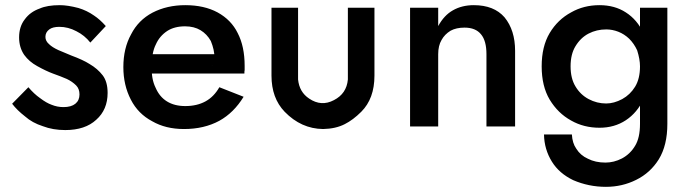

<svg xmlns="http://www.w3.org/2000/svg" viewBox="-20 -490 2671 744"><path d="M90 -152 27 -88Q46 -63 77 -39Q105 -14 146 -1Q185 14 233 14Q310 14 353 -26Q397 -65 397 -130Q397 -173 378 -198Q358 -224 327 -242Q302 -258 256 -275Q226 -287 206 -296Q182 -307 170 -319Q156 -331 156 -347Q156 -365 171 -376Q184 -386 210 -386Q244 -386 276 -369Q308 -353 330 -325L390 -389Q367 -415 344 -430Q317 -449 284 -459Q242 -470 212 -470Q163 -470 134 -457Q97 -444 76 -415Q54 -387 54 -345Q54 -306 74 -277Q93 -251 124 -234Q158 -215 185 -205Q216 -194 239 -184Q260 -174 275 -159Q288 -146 288 -124Q288 -101 272 -88Q256 -75 226 -75Q202 -75 180 -84Q160 -91 135 -110Q112 -126 90 -152Z M693 10Q771 10 830 -22Q886 -53 924 -115L830 -152Q809 -115 776 -97Q743 -79 698 -79Q656 -79 627 -97Q598 -115 583 -150Q566 -184 568 -234Q568 -287 584 -318Q598 -350 628 -370Q656 -388 697 -388Q732 -388 757 -373Q782 -358 797 -331Q811 -297 811 -267Q811 -260 808 -250Q807 -249 807 -248Q806 -247 806 -245L804 -241Q803 -240 803 -238Q802 -237 802 -235L801 -234L834 -280H523V-205H927Q927 -217 928 -218V-235Q928 -310 901 -362Q876 -413 823 -442Q771 -470 698 -470Q627 -470 571 -441Q516 -412 488 -357Q458 -303 458 -230Q458 -160 487 -104Q515 -49 570 -20Q622 10 693 10Z M1431 -197V-460H1328V-200V-182Q1323 -127 1274 -102Q1225 -76 1178 -108Q1140 -133 1135 -182V-200V-460H1032V-197Q1032 -110 1083 -57Q1147 9 1232 10Q1281 9 1316 -9Q1348 -25 1380 -57Q1431 -108 1431 -197Z M1865 -280V0H1976V-293Q1976 -373 1935 -423Q1894 -470 1816 -470Q1770 -470 1735 -450Q1701 -431 1678 -389V-460H1569V0H1678V-280Q1678 -313 1691 -335Q1703 -357 1726 -371Q1748 -383 1780 -383Q1823 -383 1844 -357Q1865 -332 1865 -280Z M2196 31H2088Q2089 89 2119 137Q2147 182 2201 208Q2261 234 2328 234Q2391 234 2445 207Q2500 180 2533 127Q2566 73 2566 -10V-460H2460V-10Q2460 44 2441 75Q2422 107 2390 124Q2359 140 2326 140Q2287 140 2258 125Q2229 112 2213 86Q2198 65 2196 31ZM2193 -442Q2141 -414 2110 -362Q2079 -310 2079 -233Q2079 -156 2110 -104Q2142 -51 2193 -23Q2242 5 2303 5Q2361 5 2405 -24Q2449 -53 2474 -106Q2499 -155 2499 -233Q2499 -312 2474 -361Q2449 -414 2405 -442Q2362 -470 2303 -470Q2242 -470 2193 -442ZM2210 -155Q2191 -186 2191 -233Q2191 -280 2210 -311Q2230 -344 2261 -360Q2292 -376 2329 -376Q2353 -376 2376 -367Q2399 -358 2418 -340Q2437 -321 2449 -295Q2460 -260 2460 -233Q2460 -185 2441 -154Q2422 -123 2391 -106Q2359 -89 2329 -89Q2293 -89 2261 -106Q2229 -123 2210 -155Z"/></svg>

Font: NM-font
Style: Medium
Weight: 500
Designer: ""
Foundry: ""
Version: ""